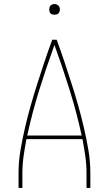

<svg xmlns="http://www.w3.org/2000/svg" viewBox="-20 -932 540 952"><path d="M72 0V-74Q72 -131 81.5 -187Q91 -243 104 -299Q117 -355 132.5 -409.5Q148 -464 165.5 -518.5Q183 -573 201 -627Q219 -681 239 -735H261Q281 -681 299 -627Q317 -573 334.5 -518.5Q352 -464 367.5 -409.5Q383 -355 396 -299Q409 -243 418.5 -187Q428 -131 428 -74V0H409V-74Q409 -116 403 -158Q397 -200 389 -242H111Q103 -200 97 -158Q91 -116 91 -74V0ZM385 -260Q360 -375 325 -487Q290 -599 250 -709Q210 -599 175 -487Q140 -375 115 -260ZM250 -859Q245 -859 239.5 -860.5Q234 -862 230.5 -865.5Q227 -869 225.5 -874.5Q224 -880 224 -885Q224 -890 225.5 -895.5Q227 -901 230.5 -904.5Q234 -908 239.5 -910Q245 -912 250 -912Q255 -912 260.5 -910Q266 -908 269.5 -904.5Q273 -901 275 -895.5Q277 -890 277 -885Q277 -880 275 -874.5Q273 -869 269.5 -865.5Q266 -862 260.5 -860.5Q255 -859 250 -859Z"/></svg>

Font: Zed Mono Thin
Style: Regular
Weight: 100
Monospace: yes
Designer: Belleve Invis
Foundry: Belleve Invis
Version: Version 1.0.0; ttfautohint (v1.8.4)